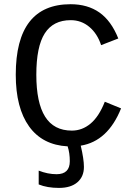

<svg xmlns="http://www.w3.org/2000/svg" viewBox="-20 -689 640 916"><path d="M153.3 -332.5Q153.3 -199.2 195.1 -132.6Q236.8 -65.9 322.8 -65.9Q372.1 -65.9 412.1 -99.4Q452.1 -132.8 480 -203.6L557.6 -171.9Q494.6 -15.1 365.2 5.9Q380.4 70.3 380.4 107.4Q380.4 153.8 349.1 180.7Q317.9 207.5 261.2 207.5Q205.1 207.5 164.6 190.9V125Q208 142.1 250 142.1Q313 142.1 313 80.1Q313 41 302.7 9.3H303.2Q182.6 2.9 118.9 -85.7Q55.2 -174.3 55.2 -332.5Q55.2 -668.9 316.9 -668.9Q397.9 -668.9 454.3 -629.4Q510.7 -589.8 544.4 -505.4L462.4 -473.6Q444.3 -528.8 406 -560.8Q367.7 -592.8 317.4 -592.8Q233.9 -592.8 193.6 -529.8Q153.3 -466.8 153.3 -332.5Z"/></svg>

Font: Cousine
Style: Regular
Weight: 400
Monospace: yes
Designer: Steve Matteson
Foundry: Monotype Imaging Inc.
Version: Version 1.21